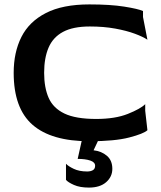

<svg xmlns="http://www.w3.org/2000/svg" viewBox="-20 -630 728 870"><path d="M385 10Q213 10 127.5 -64.5Q42 -139 42 -300Q42 -393 77 -462.5Q112 -532 188 -571Q264 -610 385 -610Q480 -610 543 -600Q606 -590 628 -580V-553L648 -450Q629 -463 591.5 -477Q554 -491 502 -500.5Q450 -510 387 -510Q311 -510 265.5 -485.5Q220 -461 200 -414Q180 -367 180 -300Q180 -233 200.5 -186.5Q221 -140 272 -115.5Q323 -91 416 -91Q502 -91 559.5 -114Q617 -137 638 -158V-128L648 -40Q631 -24 565.5 -7Q500 10 385 10ZM383 220Q342 220 315 208Q288 196 279 185V112Q289 123 314 135Q339 147 375 147Q391 147 401 141Q411 135 411 121Q411 105 389 97.5Q367 90 332 90L352 0H428L404 51Q440 55 464.5 76Q489 97 489 135Q489 171 461 195.5Q433 220 383 220Z"/></svg>

Font: Red Rose SemiBold
Style: Regular
Weight: 600
Designer: Jaikishan Patel
Version: Version 2.000